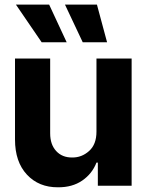

<svg xmlns="http://www.w3.org/2000/svg" viewBox="-20 -797 629 824"><path d="M394 -231.9V-545.9H544.9V0H399.9V-99.1H394Q375.5 -51.3 332.8 -22Q290 7.3 229 6.8Q146.5 7.3 95.5 -47.6Q44.4 -102.5 44.4 -198.2V-545.9H195.3V-224.6Q195.3 -176.8 221.2 -148.7Q247.1 -120.6 290 -121.1Q330.6 -120.6 362.3 -148.9Q394 -177.2 394 -231.9ZM158.7 -615.7 48.3 -777.3H190.9L266.1 -615.7ZM335 -615.7 258.8 -777.3H396L439.5 -615.7Z"/></svg>

Font: Inter Tight
Style: Bold
Weight: 700
Designer: Rasmus Andersson
Foundry: rsms
Version: Version 3.004; ttfautohint (v1.8.4.7-5d5b)